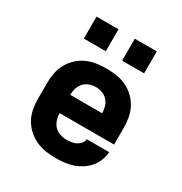

<svg xmlns="http://www.w3.org/2000/svg" viewBox="-173 -863 946 999"><g transform="rotate(30 300.0 -364.0)"><path d="M303 8Q273 8 242.5 3.5Q212 -1 184.5 -13.5Q157 -26 134 -46.5Q111 -67 96 -93.5Q81 -120 75 -150Q69 -180 69 -210V-310Q69 -340 75 -370Q81 -400 95.5 -426Q110 -452 132.5 -473Q155 -494 182.5 -506.5Q210 -519 240 -523.5Q270 -528 300 -528Q330 -528 360 -523.5Q390 -519 417.5 -506.5Q445 -494 467.5 -473Q490 -452 504.5 -426Q519 -400 525 -370Q531 -340 531 -310V-205H204Q204 -184 210.5 -164.5Q217 -145 230.5 -130.5Q244 -116 263.5 -109.5Q283 -103 303 -103Q318 -103 332.5 -105Q347 -107 360 -113.5Q373 -120 383 -131.5Q393 -143 394 -158H529Q527 -132 517.5 -107.5Q508 -83 491 -63Q474 -43 452 -29Q430 -15 405.5 -6.5Q381 2 355 5Q329 8 303 8ZM204 -315H396Q396 -335 390 -354.5Q384 -374 371 -388.5Q358 -403 339 -410Q320 -417 300 -417Q280 -417 261 -410Q242 -403 229 -388.5Q216 -374 210 -354.5Q204 -335 204 -315ZM349 -604V-736H481V-604ZM119 -604V-736H251V-604Z"/></g></svg>

Font: Iosevka SS04 Heavy Extended
Style: Regular
Weight: 900
Width: 7
Monospace: yes
Designer: Belleve Invis
Foundry: Belleve Invis
Version: Version 19.0.0; ttfautohint (v1.8.4)